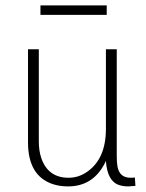

<svg xmlns="http://www.w3.org/2000/svg" viewBox="-20 -666 528 693"><path d="M443.4 6.8Q450.2 6.8 468.8 4.9L466.8 -25.4Q460 -24.4 451.2 -24.4Q412.1 -24.4 404.3 -63.5Q401.4 -78.1 401.4 -100.6V-488.3H362.3V-201.2Q362.3 -93.8 295.9 -46.9Q264.6 -24.4 227.5 -24.4Q153.3 -24.4 128.9 -95.7Q120.1 -122.1 120.1 -155.3V-488.3H81.1V-152.3Q81.1 -30.3 171.9 -1Q196.3 6.8 225.6 6.8Q313.5 6.8 356.4 -73.2Q359.4 -79.1 362.3 -85Q367.2 -11.7 410.2 2Q424.8 6.8 443.4 6.8ZM126 -646.5V-612.3H365.2V-646.5Z"/></svg>

Font: Yaldevi Colombo ExtraLight
Style: Regular
Weight: 275
Designer: Sol Matas, Denzil Rajitha, Kosala Senevirathne and Pathum Egodawatta
Foundry: Mooniak
Version: Version 1.020 ; ttfautohint (v1.6)